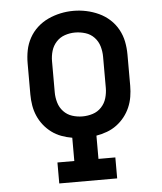

<svg xmlns="http://www.w3.org/2000/svg" viewBox="-53 -792 706 839"><g transform="rotate(-5 300.0 -373.0)"><path d="M173 0V-92H247V-194Q223 -198 200 -206.5Q177 -215 157.5 -229.5Q138 -244 123 -263Q108 -282 98.5 -304Q89 -326 85 -350Q81 -374 81 -398V-535Q81 -564 86.5 -592Q92 -620 106 -645.5Q120 -671 141.5 -690.5Q163 -710 189 -722Q215 -734 243 -740Q271 -746 300 -746Q329 -746 357 -740Q385 -734 411 -722Q437 -710 458.5 -690.5Q480 -671 494 -645.5Q508 -620 513.5 -592Q519 -564 519 -535V-398Q519 -374 515 -350Q511 -326 501.5 -304Q492 -282 477 -263Q462 -244 442.5 -229.5Q423 -215 400 -206.5Q377 -198 353 -194V-92H427V0ZM300 -283Q323 -283 345 -290Q367 -297 383 -314Q399 -331 405.5 -353.5Q412 -376 412 -398V-535Q412 -558 405.5 -580.5Q399 -603 383 -620Q367 -637 344.5 -644Q322 -651 299 -651Q276 -651 254 -643.5Q232 -636 216.5 -619Q201 -602 194.5 -580Q188 -558 188 -535V-398Q188 -376 194.5 -353.5Q201 -331 217 -314Q233 -297 255 -290Q277 -283 300 -283Z"/></g></svg>

Font: Iosevka Slab Semibold Extended
Style: Regular
Weight: 600
Width: 7
Monospace: yes
Designer: Belleve Invis
Foundry: Belleve Invis
Version: Version 11.1.0; ttfautohint (v1.8.3)